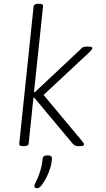

<svg xmlns="http://www.w3.org/2000/svg" viewBox="-20 -772 561 1017"><path d="M102 2Q90 2 85.5 -1.5Q81 -5 82 -12L158 -738Q160 -752 182 -752H188Q200 -752 204.5 -748.5Q209 -745 208 -738L160 -284H165L410 -514Q413 -518 417 -520.5Q421 -523 426.5 -524Q432 -525 438 -525H451Q459 -525 464.5 -523Q470 -521 469 -516Q469 -512 463 -505.5Q457 -499 452 -494L201 -260V-281L412 -28Q417 -22 421.5 -16Q426 -10 425 -7Q425 -2 420 0Q415 2 403 2H393Q383 2 377 -1.5Q371 -5 365 -11L162 -254H157L132 -12Q131 2 108 2ZM177 225Q172 225 167 223Q162 221 162 214Q162 207 167.5 196.5Q173 186 180 170Q187 154 194.5 129.5Q202 105 206 69Q207 59 213.5 55Q220 51 232 51Q255 51 255 66Q255 88 247 115Q239 142 226.5 167Q214 192 201 208.5Q188 225 177 225Z"/></svg>

Font: Asap ExtraLight
Style: Italic
Weight: 250
Italic angle: -6°
Version: Version 3.001